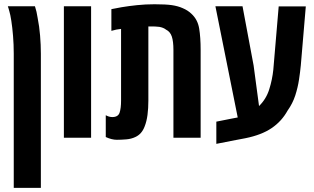

<svg xmlns="http://www.w3.org/2000/svg" viewBox="-20 -660 1506 920"><path d="M45.9 240.2V-402.8Q45.9 -446.8 42.5 -488Q39.1 -529.3 34.2 -560.5Q29.3 -591.8 24.9 -605.5Q23.4 -611.8 21.5 -617.7Q19.5 -623.5 17.6 -629.9H147.5Q155.8 -605 160.2 -575.2Q168.5 -533.7 172.1 -489.3Q175.8 -444.8 175.8 -402.8V240.2Z M286.1 0V-629.9H416.5V0Z M539.6 9.8Q515.6 9.8 486.8 -3.4V-107.9Q502.4 -99.1 518.1 -99.1Q545.9 -99.1 553 -120.1Q560.1 -141.1 560.1 -177.7V-521.5Q548.8 -520.5 537.1 -518.1Q525.4 -515.6 513.7 -512.2V-616.2Q530.8 -620.1 563 -625.5Q595.2 -630.9 636.2 -635.3Q677.2 -639.6 720.2 -639.6Q774.9 -639.6 804 -635.3Q833 -630.9 855 -621.1Q880.4 -610.4 897.5 -593.8Q927.2 -566.4 934.3 -523.7Q941.4 -481 941.4 -420.4V0H811V-420.9Q811 -461.9 803.2 -485.1Q795.4 -508.3 775.4 -518.1Q764.2 -527.3 744.1 -531.2Q736.8 -532.2 723.4 -533Q710 -533.7 690.9 -533.2V-177.7Q690.9 -141.1 686.8 -109.6Q682.6 -78.1 673.3 -54.7Q659.7 -17.6 628.4 -3.4Q608.9 5.9 585 7.8Q561 9.8 539.6 9.8Z M1016.6 29.3V-77.1L1083 -90.3Q1092.3 -92.3 1101.1 -93.8Q1109.9 -95.2 1119.1 -97.2L1012.2 -629.9H1142.1L1195.3 -345.7L1221.2 -151.9Q1255.4 -185.1 1270 -231.7Q1284.7 -278.3 1289.6 -325.7L1315.4 -629.4H1445.3L1421.4 -347.2Q1418.5 -316.4 1412.8 -278.8Q1407.2 -241.2 1394.8 -202.6Q1382.3 -164.1 1357.9 -129.9Q1329.6 -78.6 1281.2 -45.9Q1232.9 -13.2 1155.3 2.4Q1120.6 8.8 1085.9 15.6Q1051.3 22.5 1016.6 29.3Z"/></svg>

Font: Open Sans Condensed
Style: Bold
Weight: 700
Width: 3
Designer: Monotype Design Team
Foundry: Monotype Imaging Inc.
Version: Version 3.003; ttfautohint (v1.8.4)